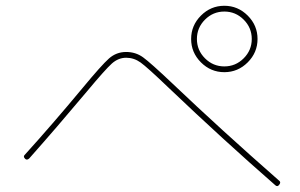

<svg xmlns="http://www.w3.org/2000/svg" viewBox="-20 -750 1040 665"><path d="M824 -682Q796 -710 757 -710Q718 -710 690 -682Q662 -654 662 -615Q662 -576 690 -548Q718 -520 757 -520Q796 -520 824 -548Q852 -576 852 -615Q852 -654 824 -682ZM838 -534Q804 -500 757 -500Q710 -500 676 -534Q642 -568 642 -615Q642 -662 676 -696Q710 -730 757 -730Q804 -730 838 -696Q872 -662 872 -615Q872 -568 838 -534ZM81 -201Q73 -194 67 -200Q59 -208 66 -214Q161 -319 265 -444Q332 -525 357.5 -547.5Q383 -570 417 -570Q450 -570 475.5 -551.5Q501 -533 576 -462Q743 -303 947 -124Q954 -119 947 -110Q941 -102 934 -108Q753 -266 562 -448Q490 -517 467 -533.5Q444 -550 417 -550Q390 -550 367.5 -530Q345 -510 280 -432Q176 -308 81 -201Z"/></svg>

Font: Rounded Mplus 1c Thin
Style: Regular
Weight: 250
Version: Version 1.059.20150529